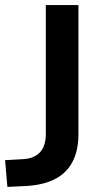

<svg xmlns="http://www.w3.org/2000/svg" viewBox="-30 -725 405 754"><path d="M-1 9 -10 -96 61 -100Q91 -102 110.5 -113.5Q130 -125 140 -146.5Q150 -168 150 -198V-705H278V-199Q278 -136 256 -92Q234 -48 190 -24Q146 0 81 5Z"/></svg>

Font: NunitoSans3
Style: Bold
Weight: 700
Designer: Vernon Adams
Foundry: Vernon Adams
Version: Version 3.101;gftools[0.9.27]